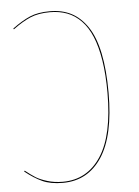

<svg xmlns="http://www.w3.org/2000/svg" viewBox="-51 -730 563 780"><g transform="rotate(-5 230.0 -340.5)"><path d="M181.6 -689.9Q231.4 -689.9 269 -670.4Q306.6 -650.9 334.5 -609.6Q362.3 -568.4 376.5 -500.5Q390.6 -432.6 390.6 -339.4Q390.6 -164.6 333.3 -77.6Q275.9 9.3 174.3 9.3Q124 9.3 90.8 -5.9Q57.6 -21 21 -50.3L23.4 -53.7Q47.4 -34.7 64.5 -23.9Q81.5 -13.2 110.6 -4.2Q139.6 4.9 174.3 4.9Q273.4 4.9 329.8 -80.8Q386.2 -166.5 386.2 -339.4Q386.2 -413.6 377 -471.4Q367.7 -529.3 350.8 -569.6Q334 -609.9 308.6 -636Q283.2 -662.1 251.7 -674.1Q220.2 -686 181.6 -686Q134.3 -686 101.1 -671.9Q67.9 -657.7 29.8 -629.4L27.8 -632.8Q66.9 -661.6 99.9 -675.8Q132.8 -689.9 181.6 -689.9Z"/></g></svg>

Font: Fira Sans Compressed Four
Style: Regular
Weight: 100
Width: 1
Designer: Carrois Corporate & Edenspiekermann AG
Foundry: Carrois Corporate GbR & Edenspiekermann AG
Version: Version 4.203;PS 004.203;hotconv 1.0.88;makeotf.lib2.5.64775